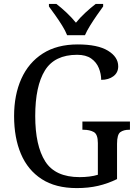

<svg xmlns="http://www.w3.org/2000/svg" viewBox="-20 -951 703 981"><path d="M372 10Q264 10 193 -36Q122 -82 87 -164.5Q52 -247 52 -358Q52 -466 89 -548.5Q126 -631 198.5 -677.5Q271 -724 377 -724Q479 -724 531.5 -692Q584 -660 584 -612Q584 -580 559.5 -561.5Q535 -543 497 -543Q497 -573 485 -603Q473 -633 446 -652Q419 -671 374 -671Q259 -671 209.5 -591Q160 -511 160 -358Q160 -207 211 -126.5Q262 -46 387 -46Q412 -46 436.5 -49Q461 -52 480 -58V-220Q480 -265 459 -276.5Q438 -288 407 -288H401V-330H644V-288H639Q612 -288 595 -276Q578 -264 578 -216V-36Q531 -13 481.5 -1.5Q432 10 372 10ZM323 -771Q314 -794 297.5 -820.5Q281 -847 262.5 -873Q244 -899 230 -918V-931H268Q294 -911 320.5 -886Q347 -861 368 -835Q389 -861 416 -886Q443 -911 469 -931H507V-918Q493 -899 475 -873Q457 -847 440.5 -820.5Q424 -794 414 -771Z"/></svg>

Font: Noto Serif SemiCondensed
Style: Regular
Weight: 400
Width: 4
Designer: Monotype Design Team
Foundry: Monotype Imaging Inc.
Version: Version 2.013